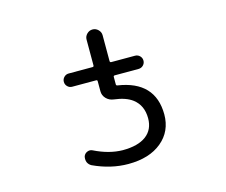

<svg xmlns="http://www.w3.org/2000/svg" viewBox="-104 -896 1207 1026"><g transform="rotate(-15 500.0 -383.0)"><path d="M301.8 -487.3Q287.1 -487.3 276.4 -498Q265.6 -508.8 265.6 -523.9Q265.6 -539.1 276.4 -549.8Q287.1 -560.5 301.8 -560.5H434.6Q441.4 -560.5 441.4 -568.4V-710.9Q441.4 -728.5 454.6 -741.7Q467.8 -754.9 485.8 -754.9Q503.9 -754.9 517.1 -741.7Q530.3 -728.5 530.3 -710.9V-568.4Q530.3 -560.5 538.1 -560.5H668.9Q684.6 -560.5 695.3 -549.8Q706.1 -539.1 706.1 -523.9Q706.1 -508.8 695.3 -498Q684.6 -487.3 668.9 -487.3H538.1Q530.3 -487.3 530.3 -480.5V-439.5Q530.3 -432.6 537.1 -431.6Q738.3 -401.4 739.3 -217.8Q739.3 -124 670.9 -67.4Q602.5 -10.7 486.3 -10.7Q389.6 -10.7 293 -55.7Q278.3 -63.5 271.5 -79.1Q268.6 -87.9 268.6 -96.7Q268.6 -103.5 270.5 -111.3Q276.4 -126 291 -131.8Q305.7 -137.7 319.3 -130.9Q400.4 -90.8 475.6 -89.8Q560.5 -89.8 605.5 -123.5Q650.4 -157.2 650.4 -219.7Q650.4 -291 600.6 -329.1Q564.5 -356.4 499 -364.3Q474.6 -367.2 458 -384.3Q441.4 -401.4 441.4 -424.8V-480.5Q441.4 -487.3 434.6 -487.3Z"/></g></svg>

Font: Rounded Mgen+ 2m regular
Style: Regular
Weight: 400
Designer: [Source Han Sans]
Ryoko NISHIZUKA  (kana & ideographs); Paul D. Hunt (Latin, Greek & Cyrillic); Wenlong ZHANG  (bopomofo
Version: Version 1.059.20150602